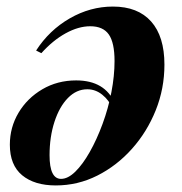

<svg xmlns="http://www.w3.org/2000/svg" viewBox="-20 -551 554 585"><path d="M323 -221Q312 -246 291.5 -262.5Q271 -279 246 -279Q213 -279 187 -252.5Q161 -226 146 -180Q131 -134 131 -78Q131 -6 166 -6Q187 -6 209.5 -28Q232 -50 253.5 -88Q275 -126 292.5 -173.5Q310 -221 319.5 -270.5Q329 -320 329 -365Q329 -421 311.5 -446Q294 -471 255 -471Q219 -471 180 -449.5Q141 -428 106 -389L90 -397Q130 -459 192.5 -495Q255 -531 324 -531Q400 -531 440.5 -485.5Q481 -440 481 -354Q481 -281 454.5 -215Q428 -149 382 -97.5Q336 -46 276.5 -16Q217 14 150 14Q85 14 47.5 -17Q10 -48 10 -110Q10 -163 36.5 -207.5Q63 -252 109 -279Q155 -306 212 -306Q256 -306 285.5 -288.5Q315 -271 330 -236Z"/></svg>

Font: Playfair Display
Style: Bold Italic
Weight: 700
Italic angle: -14°
Designer: Claus Eggers Sørensen
Foundry: Claus Eggers Sørensen
Version: Version 1.203